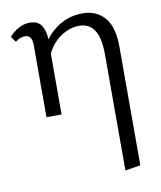

<svg xmlns="http://www.w3.org/2000/svg" viewBox="-81 -484 704 838"><g transform="rotate(-10 271.5 -65.0)"><path d="M318 -368Q277 -368 238 -343Q199 -318 175 -270V0H108V-318Q108 -364 78 -364Q53 -364 34 -347L16 -372Q34 -393 58 -406Q82 -419 107 -419Q143 -419 159 -395Q175 -371 175 -334V-333Q242 -419 342 -419Q402 -419 438.5 -377.5Q475 -336 475 -248V278L407 289V-225Q407 -300 384 -334Q361 -368 318 -368Z"/></g></svg>

Font: QiushuiShotai Bright
Style: Regular
Weight: 400
Designer: Christian Thalmann (Catharsis Fonts)
Version: Version 1.250;